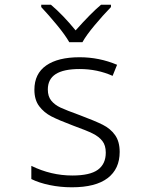

<svg xmlns="http://www.w3.org/2000/svg" viewBox="-20 -785 640 815"><path d="M113 -25V-81Q197 -40 287 -40Q362 -40 395.5 -64.5Q429 -89 429 -137Q429 -168 414.5 -186.5Q400 -205 374 -218Q348 -231 290 -252Q229 -275 198 -291Q167 -307 146.5 -334Q126 -361 126 -404Q126 -472 176 -507Q226 -542 318 -542Q401 -542 477 -510L458 -463Q393 -492 318 -492Q250 -492 216.5 -470.5Q183 -449 183 -405Q183 -376 197.5 -358Q212 -340 236.5 -328.5Q261 -317 319 -296Q383 -272 416 -255.5Q449 -239 468.5 -211.5Q488 -184 488 -140Q488 -68 437 -29Q386 10 285 10Q236 10 190.5 0.5Q145 -9 113 -25ZM155 -755V-765H196Q247 -722 301 -656Q367 -730 409 -765H451V-755Q417 -720 381.5 -677.5Q346 -635 330 -606H274Q257 -636 222 -678.5Q187 -721 155 -755Z"/></svg>

Font: Noto Sans Mono UI Light
Style: Regular
Weight: 300
Monospace: yes
Designer: Monotype Design team
Foundry: Monotype Imaging Inc.
Version: Version 1.000